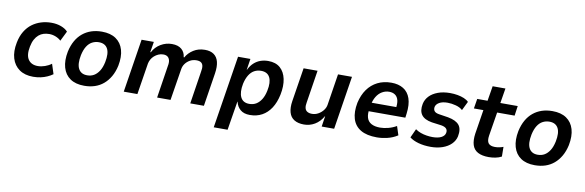

<svg xmlns="http://www.w3.org/2000/svg" viewBox="-54 -1118 5403 1774"><g transform="rotate(10 2647.5 -230.5)"><path d="M257 10Q178 10 127 -26Q76 -62 56.5 -126Q37 -190 54 -275Q66 -337 93.5 -382Q121 -427 159 -455Q197 -483 242.5 -497Q288 -511 338 -511Q389 -511 430 -495.5Q471 -480 493 -455L447 -362Q426 -382 396.5 -393.5Q367 -405 337 -405Q309 -405 284 -397.5Q259 -390 238.5 -372.5Q218 -355 203 -327.5Q188 -300 180 -259Q164 -178 192.5 -136.5Q221 -95 282 -95Q314 -95 348.5 -107Q383 -119 409 -139L439 -46Q417 -30 388 -17Q359 -4 326 3Q293 10 257 10Z M736 10Q655 10 604 -25Q553 -60 534.5 -124.5Q516 -189 533 -275Q546 -334 571 -378Q596 -422 632 -451.5Q668 -481 713 -496Q758 -511 812 -511Q893 -511 944 -476Q995 -441 1013.5 -377.5Q1032 -314 1015 -227Q1002 -168 976.5 -124Q951 -80 915.5 -50Q880 -20 835 -5Q790 10 736 10ZM746 -90Q782 -90 809.5 -106Q837 -122 858 -154.5Q879 -187 890 -239Q907 -323 883.5 -366.5Q860 -410 801 -410Q768 -410 739 -395Q710 -380 689.5 -347.5Q669 -315 658 -264Q641 -179 664.5 -134.5Q688 -90 746 -90Z M1106 0 1185 -501H1300L1284 -402H1289Q1315 -453 1364 -482Q1413 -511 1469 -511Q1528 -511 1560 -483Q1592 -455 1596 -410L1601 -408Q1626 -453 1672 -482Q1718 -511 1779 -511Q1831 -511 1863 -488Q1895 -465 1906 -421Q1917 -377 1907 -312L1858 0H1730L1777 -303Q1784 -339 1780 -360Q1776 -381 1761 -391.5Q1746 -402 1718 -402Q1685 -402 1658 -387Q1631 -372 1613.5 -348Q1596 -324 1592 -293L1545 0H1419L1466 -303Q1473 -338 1467 -359.5Q1461 -381 1446 -391.5Q1431 -402 1407 -402Q1383 -402 1361.5 -392.5Q1340 -383 1323 -368Q1306 -353 1295.5 -334Q1285 -315 1281 -295L1234 0Z M1982 180 2090 -501H2206L2190 -397H2192Q2212 -438 2240 -463Q2268 -488 2301.5 -499.5Q2335 -511 2372 -511Q2443 -511 2485 -474Q2527 -437 2540.5 -372Q2554 -307 2537 -224Q2521 -148 2487 -96Q2453 -44 2403.5 -17Q2354 10 2290 10Q2233 10 2200.5 -18Q2168 -46 2158 -91H2156L2112 180ZM2267 -90Q2304 -90 2332 -107Q2360 -124 2380.5 -157Q2401 -190 2411 -239Q2428 -320 2405.5 -365Q2383 -410 2323 -410Q2288 -410 2259.5 -394.5Q2231 -379 2210.5 -346Q2190 -313 2179 -264Q2163 -182 2185.5 -136Q2208 -90 2267 -90Z M2798 10Q2742 10 2706 -12Q2670 -34 2657.5 -78.5Q2645 -123 2655 -185L2705 -501H2836L2788 -195Q2782 -164 2787 -142.5Q2792 -121 2809.5 -110.5Q2827 -100 2854 -100Q2884 -100 2911.5 -115Q2939 -130 2958.5 -155Q2978 -180 2982 -208L3028 -501H3159L3080 0H2963L2978 -99H2976Q2945 -45 2898.5 -17.5Q2852 10 2798 10Z M3482 10Q3386 10 3329 -24Q3272 -58 3252.5 -122Q3233 -186 3250 -274Q3267 -349 3304.5 -401.5Q3342 -454 3398.5 -482.5Q3455 -511 3528 -511Q3595 -511 3641 -482.5Q3687 -454 3706.5 -397Q3726 -340 3715 -254L3710 -215H3345L3358 -297H3627L3608 -275Q3617 -329 3609 -361Q3601 -393 3578.5 -409Q3556 -425 3522 -425Q3487 -425 3456 -407Q3425 -389 3404 -354.5Q3383 -320 3373 -268L3369 -244Q3360 -189 3370.5 -154Q3381 -119 3413 -101.5Q3445 -84 3495 -84Q3531 -84 3571.5 -94.5Q3612 -105 3648 -126L3675 -43Q3630 -14 3578.5 -2Q3527 10 3482 10Z M3987 10Q3923 10 3871 -4.5Q3819 -19 3788 -44L3826 -127Q3848 -111 3875.5 -101Q3903 -91 3932.5 -86.5Q3962 -82 3988 -82Q4038 -82 4069 -97.5Q4100 -113 4106 -141Q4111 -166 4097.5 -181.5Q4084 -197 4050 -203L3959 -215Q3888 -227 3860.5 -265Q3833 -303 3846 -369Q3855 -411 3885 -442.5Q3915 -474 3964.5 -492.5Q4014 -511 4079 -511Q4115 -511 4149 -505Q4183 -499 4210.5 -487.5Q4238 -476 4254 -459L4213 -375Q4190 -397 4149.5 -408Q4109 -419 4071 -419Q4023 -419 3994 -402.5Q3965 -386 3959 -360Q3955 -335 3967.5 -320Q3980 -305 4014 -300L4098 -287Q4174 -273 4203.5 -236Q4233 -199 4219 -129Q4210 -88 4178.5 -56.5Q4147 -25 4097.5 -7.5Q4048 10 3987 10Z M4531 10Q4468 10 4429 -11Q4390 -32 4376.5 -75Q4363 -118 4372 -182L4408 -409H4319L4334 -501H4431L4454 -641H4574L4551 -501H4714L4701 -409H4537L4501 -187Q4493 -136 4510.5 -114Q4528 -92 4572 -92Q4591 -92 4611.5 -96Q4632 -100 4650 -107L4651 -16Q4625 -2 4593.5 4Q4562 10 4531 10Z M4963 10Q4882 10 4831 -25Q4780 -60 4761.5 -124.5Q4743 -189 4760 -275Q4773 -334 4798 -378Q4823 -422 4859 -451.5Q4895 -481 4940 -496Q4985 -511 5039 -511Q5120 -511 5171 -476Q5222 -441 5240.5 -377.5Q5259 -314 5242 -227Q5229 -168 5203.5 -124Q5178 -80 5142.5 -50Q5107 -20 5062 -5Q5017 10 4963 10ZM4973 -90Q5009 -90 5036.5 -106Q5064 -122 5085 -154.5Q5106 -187 5117 -239Q5134 -323 5110.5 -366.5Q5087 -410 5028 -410Q4995 -410 4966 -395Q4937 -380 4916.5 -347.5Q4896 -315 4885 -264Q4868 -179 4891.5 -134.5Q4915 -90 4973 -90Z"/></g></svg>

Font: Nunito Sans 7pt SemiCondensed
Style: Bold Italic
Weight: 700
Width: 4
Italic angle: -9°
Designer: Vernon Adams
Foundry: Vernon Adams
Version: Version 3.101;gftools[0.9.27]